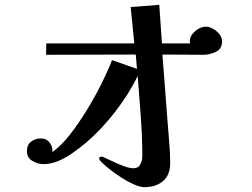

<svg xmlns="http://www.w3.org/2000/svg" viewBox="-20 -750 1040 792"><path d="M896 -579Q896 -548 870.5 -536Q845 -524 819 -524L650 -525Q655 -457 660.5 -388Q666 -319 671 -250Q674 -207 678 -164Q682 -121 682 -77Q682 -28 652.5 -3Q623 22 576 22Q558 22 532 10.5Q506 -1 479 -18.5Q452 -36 429 -54.5Q406 -73 394 -86Q393 -88 391 -91Q389 -94 389 -96Q389 -101 393 -102.5Q397 -104 400 -104Q403 -104 417.5 -97Q432 -90 452.5 -80.5Q473 -71 494 -63.5Q515 -56 531 -56Q551 -56 559 -72.5Q567 -89 567 -105Q567 -188 560.5 -272Q554 -356 548 -437Q512 -362 454 -287.5Q396 -213 332 -159Q309 -140 281 -120Q253 -100 222 -86.5Q191 -73 159 -73Q135 -73 113 -86.5Q91 -100 91 -127Q91 -153 108.5 -166Q126 -179 149 -179Q172 -179 185 -161.5Q198 -144 196 -123Q231 -147 267.5 -193.5Q304 -240 338.5 -296.5Q373 -353 400 -407.5Q427 -462 442 -502L545 -466L540 -525L170 -524L171 -571H534L519 -721L637 -730L648 -571H764Q764 -573 763.5 -575.5Q763 -578 763 -579Q763 -603 785 -621.5Q807 -640 829 -640Q844 -640 859.5 -631Q875 -622 885.5 -608.5Q896 -595 896 -579Z"/></svg>

Font: Kaisei Decol
Style: Bold
Weight: 700
Designer: Font-Kai, 金井和夫
Foundry: KAZUO KANAI
Version: Version 5.003